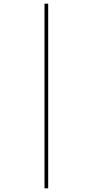

<svg xmlns="http://www.w3.org/2000/svg" viewBox="-20 -780 504 1040"><path d="M221 240V-760H241V240Z"/></svg>

Font: Noto Serif Display Condensed Thin
Style: Regular
Weight: 100
Width: 3
Designer: Monotype Design Team
Foundry: Monotype Imaging Inc.
Version: Version 2.009